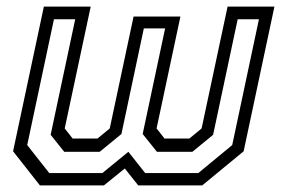

<svg xmlns="http://www.w3.org/2000/svg" viewBox="-20 -560 849 580"><path d="M112.5 -540H254L175.5 -172L199.5 -141.5H274.5L311.5 -172L383.5 -510H525L453 -172L477 -141.5H552L589 -172L667.5 -540H809L716 -103L591 0H397.5L357 -51L294 0H100.5L19.5 -103ZM143 -501.8 62.2 -121.8 128.8 -37.2H289.2L367.8 -101.5L418.5 -37.2H579L681.5 -121.8L762.2 -501.8H698L623.8 -152.8L561.2 -101.5H454L411 -155.2L478.8 -474.2H414.5L346.8 -155.2L281.2 -101.5H174L133 -152.8L207.2 -501.8Z"/></svg>

Font: Tourney Thin
Style: Italic
Weight: 100
Italic angle: -12°
Designer: Tyler Finck
Foundry: Etcetera Type Co
Version: Version 1.015